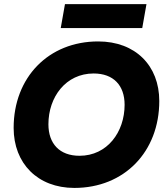

<svg xmlns="http://www.w3.org/2000/svg" viewBox="-20 -916 826 943"><path d="M345.1 7C591 7 762.3 -171.1 762.3 -419.9C762.3 -593.6 645.3 -712.5 462.1 -712.5C218.8 -712.5 47 -536.5 47 -287.6C47 -113.5 165 7 345.1 7ZM370.6 -150.9C272.4 -150.9 217.8 -210.6 217.8 -305.7C217.8 -439.9 303.5 -555.1 439.8 -555.1C537.4 -555.1 592 -496.5 592 -401.4C592 -267.6 506.9 -150.9 370.6 -150.9ZM278.3 -778H678.6L699.4 -895.7H299.1Z"/></svg>

Font: Poppins Devanagari Thin
Style: Italic
Weight: 100
Italic angle: -10°
Designer: Ninad Kale (Devanagari), Jonny Pinhorn (Latin)
Foundry: Indian Type Foundry
Version: 4.005